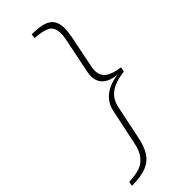

<svg xmlns="http://www.w3.org/2000/svg" viewBox="-280 -742 896 896"><g transform="rotate(-45 168.0 -294.5)"><path d="M-6 99Q36 97 63 88.5Q90 80 110 56Q130 32 139 -14L175 -185Q184 -233 221.5 -261Q259 -289 311 -293Q266 -297 241 -318Q216 -339 216 -377Q216 -389 219 -404L254 -575Q259 -600 259 -614Q259 -657 233.5 -671Q208 -685 156 -688L159 -710Q229 -710 258.5 -689.5Q288 -669 288 -622Q288 -599 282 -567L250 -408Q247 -395 247 -382Q247 -349 270.5 -331Q294 -313 345 -306L340 -283Q277 -275 245 -251Q213 -227 204 -181L171 -22Q161 30 141.5 61Q122 92 86 106.5Q50 121 -10 121Z"/></g></svg>

Font: Taviraj Thin
Style: Italic
Weight: 250
Italic angle: -12°
Designer: Katatrad Team
Foundry: CadsonDemak
Version: Version 1.001